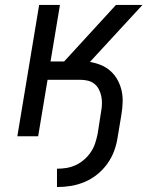

<svg xmlns="http://www.w3.org/2000/svg" viewBox="-20 -550 640 775"><path d="M210 205V131Q229 131 248 128Q267 125 285.5 116.5Q304 108 319.5 94.5Q335 81 346.5 64Q358 47 364 28.5Q370 10 374 -9L388 -99Q391 -115 391.5 -130.5Q392 -146 389 -161Q386 -176 379 -189.5Q372 -203 360.5 -212Q349 -221 334 -224.5Q319 -228 303 -228H172L134 0H50L138 -530H222L184 -302H239L448 -530H555L343 -300Q367 -296 388.5 -287Q410 -278 427 -262.5Q444 -247 455 -226.5Q466 -206 471 -183.5Q476 -161 475 -136Q474 -111 470 -87L455 3Q451 31 441 58.5Q431 86 413.5 110.5Q396 135 372.5 154Q349 173 321.5 184.5Q294 196 266 200.5Q238 205 210 205Z"/></svg>

Font: Iosevka Curly Extended
Style: Italic
Weight: 400
Width: 7
Italic angle: -9°
Monospace: yes
Designer: Belleve Invis
Foundry: Belleve Invis
Version: Version 11.1.0; ttfautohint (v1.8.3)